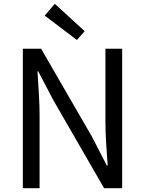

<svg xmlns="http://www.w3.org/2000/svg" viewBox="-20 -989 762 1009"><path d="M215 -907 268 -969 425 -825 384 -779ZM196 -733 463 -271 541 -120H546L543 -160Q542 -173 538 -235.5Q534 -298 534 -352V-733H622V0H527L260 -463L181 -614H177L181 -550Q182 -535 185 -482.5Q188 -430 188 -385V0H100V-733Z"/></svg>

Font: Noto Sans SC
Style: Regular
Weight: 400
Designer: Ryoko NISHIZUKA ____ (kana & ideographs); Paul D. Hunt (Latin, Greek & Cyrillic); Wenlong ZHANG ___ (bopomofo); Sandoll 
Foundry: Adobe Systems Incorporated
Version: Version 1.004